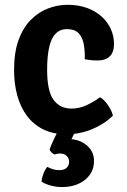

<svg xmlns="http://www.w3.org/2000/svg" viewBox="-20 -530 513 778"><path d="M323.5 -290Q324.5 -325.5 319 -353Q313.5 -380.5 297.8 -396.2Q282 -412 251 -412Q210 -412 190.5 -371.8Q171 -331.5 171 -246.5Q171 -161.5 196.8 -125.8Q222.5 -90 270 -90Q302 -90 331.5 -104Q361 -118 385.5 -136Q402 -126.5 417.5 -104Q433 -81.5 437.5 -61.5Q403.5 -27.5 353.8 -6.8Q304 14 249.5 14Q195.5 14 155.8 -5.5Q116 -25 89.5 -60.2Q63 -95.5 50 -143Q37 -190.5 37 -246.5Q37 -317.5 55.2 -367.8Q73.5 -418 104.8 -449.5Q136 -481 174.8 -495.8Q213.5 -510.5 253.5 -510.5Q297.5 -510.5 332.5 -497.8Q367.5 -485 392 -462.8Q416.5 -440.5 429.2 -412Q442 -383.5 442 -352Q442 -318.5 424.8 -301.8Q407.5 -285 377 -285Q360.5 -285 348.2 -286.2Q336 -287.5 323.5 -290ZM181 76Q186.5 59.5 198.2 34.5Q210 9.5 219 -6H291.5Q286 1 279.5 13.5Q273 26 269.5 34Q308.5 37.5 334.8 61.8Q361 86 361 122.5Q361 169 324.5 198.5Q288 228 231 228Q207 228 184.2 221.5Q161.5 215 148.5 206Q149.5 190.5 155.8 174Q162 157.5 172 146Q181 151.5 193.8 155.5Q206.5 159.5 220 159.5Q240.5 159.5 250.2 149.8Q260 140 260 126Q260 111.5 250.2 101.8Q240.5 92 223 92Q217 92 211.2 93.2Q205.5 94.5 201 96Q195 93.5 189 87.8Q183 82 181 76Z"/></svg>

Font: Signika SemiBold
Style: Regular
Weight: 600
Designer: Anna Giedry
Foundry: Anna Giedry
Version: Version 2.001